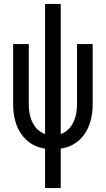

<svg xmlns="http://www.w3.org/2000/svg" viewBox="-20 -755 540 980"><path d="M210 205V4Q188 0 166 -8Q125 -25 97.5 -59Q70 -93 58.5 -135Q47 -177 47 -220V-530H127V-220Q127 -192 133.5 -164.5Q140 -137 155.5 -113.5Q171 -90 196 -77Q203 -73 210 -71V-735H290V-71Q297 -73 304 -77Q329 -90 344.5 -113.5Q360 -137 366.5 -164.5Q373 -192 373 -220V-530H453V-220Q453 -177 441.5 -135Q430 -93 402.5 -59Q375 -25 334 -8Q312 0 290 4V205Z"/></svg>

Font: Iosevka SS01
Style: Regular
Weight: 400
Monospace: yes
Designer: Belleve Invis
Foundry: Belleve Invis
Version: 2.3.3; ttfautohint (v1.8.3)